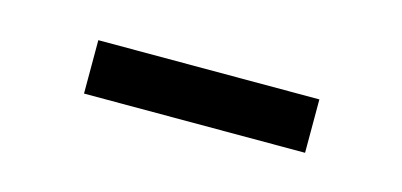

<svg xmlns="http://www.w3.org/2000/svg" viewBox="-26 -402 415 198"><g transform="rotate(15 182.0 -302.5)"><path d="M64 -331V-274H300V-331Z"/></g></svg>

Font: Juman Normal
Style: Regular
Weight: 300
Designer: Bandar Raffah (Arabic) Julieta Ulanovsky (Latin)
Foundry: Caramella
Version: Version 5.022;PS 005.022;hotconv 1.0.88;makeotf.lib2.5.64775